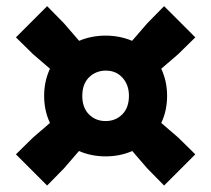

<svg xmlns="http://www.w3.org/2000/svg" viewBox="-20 -674 670 609"><path d="M129.5 -85.5 30.5 -184.5 85 -238 138.5 -284Q120 -323 120 -370Q120 -416.5 138.5 -456L85 -502L30.5 -555.5L129.5 -654.5L183 -600L231 -544.5Q270 -561 315 -561Q360 -561 399 -544.5L447 -600L500.5 -654.5L599.5 -555.5L545 -502L491.5 -456Q510 -416.5 510 -370Q510 -323 491.5 -284L545 -238L599.5 -184.5L500.5 -85.5L447 -140L399.5 -195Q360.5 -178 315 -178Q269.5 -178 230.5 -195L183 -140ZM315 -290Q346.5 -290 367.8 -311.2Q389 -332.5 389 -370Q389 -404.5 368.8 -427.2Q348.5 -450 316 -450Q284 -450 262.5 -428.8Q241 -407.5 241 -370Q241 -332.5 262.2 -311.2Q283.5 -290 315 -290Z"/></svg>

Font: Encode Sans SmCnd Black
Style: Regular
Weight: 900
Width: 4
Designer: Multiple Designers
Foundry: Impallari Type
Version: Version 3.002; ttfautohint (v1.8.3) -l 8 -r 50 -G 200 -x 14 